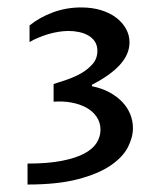

<svg xmlns="http://www.w3.org/2000/svg" viewBox="-20 -745 430 514"><path d="M326.7 -631.8Q326.7 -599.6 300.8 -571.3Q274.9 -543 226.1 -518.1V-514.2Q252.9 -508.8 273.4 -497.6Q293.9 -486.3 307.9 -471.4Q321.8 -456.5 328.9 -438.7Q335.9 -420.9 335.9 -401.9Q335.9 -377.4 322.3 -350.8Q308.6 -324.2 276.1 -302Q243.7 -279.8 189.2 -265.4Q134.8 -251 53.7 -251V-307.1Q108.4 -307.1 145.8 -314.5Q183.1 -321.8 206.1 -334.2Q229 -346.7 239 -363Q249 -379.4 249 -397.5Q249 -417 238.8 -432.1Q228.5 -447.3 211.2 -456.8Q193.8 -466.3 171.1 -470.5Q148.4 -474.6 123.5 -472.7V-520Q138.7 -524.9 158.9 -531.7Q179.2 -538.6 197.3 -548.8Q215.3 -559.1 228 -573.7Q240.7 -588.4 240.7 -608.9Q240.7 -623.5 233.9 -633.8Q227.1 -644 216.3 -650.1Q205.6 -656.2 191.7 -659.2Q177.7 -662.1 164.1 -662.1Q150.9 -662.1 137 -659.9Q123 -657.7 109.1 -653.6Q95.2 -649.4 82.3 -644Q69.3 -638.7 59.1 -632.3V-676.8Q85.9 -698.7 121.8 -711.9Q157.7 -725.1 197.3 -725.1Q226.6 -725.1 250.5 -717.8Q274.4 -710.4 291.3 -697.5Q308.1 -684.6 317.4 -667.7Q326.7 -650.9 326.7 -631.8Z"/></svg>

Font: Proza Libre
Style: Regular
Weight: 400
Designer: Jasper de Waard
Foundry: Jasper de Waard
Version: Version 1.001; ttfautohint (v1.4.1.8-43bc)